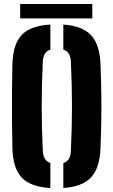

<svg xmlns="http://www.w3.org/2000/svg" viewBox="-20 -932 568 961"><path d="M232 9Q132.5 3.5 88.5 -43.5Q44.5 -90.5 42 -191Q40.5 -266 40 -333.2Q39.5 -400.5 40 -467.8Q40.5 -535 42 -610Q44.5 -710 88.5 -756.8Q132.5 -803.5 232 -809V-683.5Q194.5 -672 194 -618Q183.5 -400.5 194 -183Q194.5 -128 232 -116.5ZM297 9V-116Q334.5 -127.5 335 -183Q345.5 -400.5 335 -618Q334.5 -672.5 297 -684V-809Q392.5 -802.5 436 -755.8Q479.5 -709 483 -610Q486 -534.5 487 -467Q488 -399.5 487 -332.5Q486 -265.5 483 -191Q479.5 -91.5 436 -44.5Q392.5 2.5 297 9ZM81 -912H442V-840H81Z"/></svg>

Font: Big Shoulders Stencil Text Black
Style: Regular
Weight: 900
Designer: Patric King
Foundry: XO Type Co
Version: Version 1.000